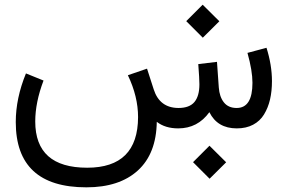

<svg xmlns="http://www.w3.org/2000/svg" viewBox="-20 -553 1239 827"><path d="M811.5 145.5 882.3 74.7 954.1 146 882.8 216.8ZM782.2 -461.9 853 -532.7 924.8 -461.4 853.5 -390.6ZM747.6 0Q691.4 0 655.3 -28.3Q653.3 108.9 573.7 181.4Q494.1 253.9 352.1 253.9Q47.9 253.9 47.9 -27.3Q47.9 -129.9 91.8 -236.8L167.5 -206.1Q131.8 -111.8 131.8 -29.8Q131.8 169.4 355.5 169.4Q574.2 169.4 574.7 -48.8Q574.7 -137.2 530.8 -229L613.3 -257.3L642.1 -168Q667.5 -88.4 748.5 -87.9Q795.9 -87.9 817.4 -113.5Q838.9 -139.2 838.9 -189.9Q838.9 -213.4 834 -276.9L914.6 -286.6L922.4 -176.3Q925.3 -136.2 944.3 -112.1Q963.4 -87.9 999.5 -87.9Q1067.4 -87.9 1067.4 -196.3Q1067.4 -248.5 1045.9 -325.2L1127.9 -347.2Q1151.4 -272.5 1151.4 -203.6Q1151.4 -160.2 1143.1 -124.5Q1134.8 -88.9 1117.4 -60.3Q1100.1 -31.7 1070.3 -15.9Q1040.5 0 1000 0Q916.5 0 881.8 -69.8Q831.5 0 747.6 0Z"/></svg>

Font: Vazir FD-WOL
Style: FD-WOL
Weight: 400
Foundry: Based on Dejavu fonts, by Saber Rastikerdar
Version: Version 26.0.0